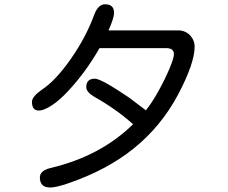

<svg xmlns="http://www.w3.org/2000/svg" viewBox="-20 -794 1040 877"><path d="M162.1 16.6Q162.1 -14.6 210 -26.4Q438.5 -80.1 587.9 -226.6Q508.8 -296.9 411.1 -351.6Q374 -374 374 -395.5Q374 -434.6 413.1 -434.6Q442.4 -434.6 570.3 -347.7L646.5 -290Q675.8 -327.1 705.6 -381.3Q735.4 -435.5 754.9 -482.4Q774.4 -529.3 774.4 -545.9Q774.4 -574.2 739.3 -574.2H434.6Q372.1 -464.8 291 -377.9Q252 -335.9 216.3 -312.5Q180.7 -289.1 157.2 -289.1Q126 -289.1 126 -329.1Q126 -352.5 171.9 -384.8Q234.4 -425.8 304.2 -525.9Q374 -626 411.1 -728.5Q428.7 -774.4 460 -774.4Q501 -774.4 501 -735.4Q501 -711.9 475.6 -655.3H793Q828.1 -655.3 850.6 -629.9Q869.1 -608.4 869.1 -581.1Q869.1 -504.9 793 -361.3Q715.8 -216.8 591.8 -116.7Q467.8 -16.6 290 43.9Q235.4 62.5 209 62.5Q162.1 62.5 162.1 16.6Z"/></svg>

Font: jf-openhuninn-2.0
Style: Regular
Weight: 400
Designer: [Kosugi Maru]
Designed by MOTOYA      

[Varela Round]
Joe Prince (Latin component); Avraham Cornfeld (Hebrew component)
Foundry: justfont CO.,LTD.
Version: 2.0